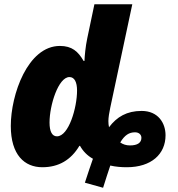

<svg xmlns="http://www.w3.org/2000/svg" viewBox="-20 -780 841 907"><path d="M381 83 467 107C480 66 491 31 501 2C527 8 553 10 579 10C695 10 762 -52 762 -141C762 -199 727 -256 649 -256C579 -256 532 -228 495 -179C493 -188 492 -198 492 -208C492 -224 496 -249 501 -272L605 -760H426L392 -598C384 -560 380 -517 379 -492H375C349 -537 320 -563 263 -563C111 -563 31 -333 31 -185C31 -48 96 10 180 10C257 10 315 -24 355 -91H358C372 -66 392 -45 419 -30C407 3 395 41 381 83ZM249 -136C226 -136 214 -159 214 -201C214 -284 256 -416 308 -416C332 -416 344 -392 344 -352C344 -272 305 -136 249 -136ZM594 -93C576 -93 561 -98 548 -107C569 -142 590 -155 618 -155C635 -155 648 -145 648 -129C648 -106 630 -93 594 -93Z"/></svg>

Font: Noto Sans SemiCondensed Black
Style: Italic
Weight: 900
Width: 4
Italic angle: -12°
Designer: Monotype Design Team
Foundry: Monotype Imaging Inc.
Version: Version 2.013